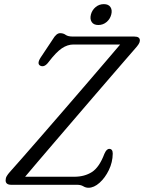

<svg xmlns="http://www.w3.org/2000/svg" viewBox="-20 -872 680 906"><path d="M343.5 0H33.5Q6.5 0 6.5 -21Q6.5 -32 12 -41.2Q17.5 -50.5 26.5 -60.5Q44 -80 82 -123.2Q120 -166.5 170.2 -224.2Q220.5 -282 275.8 -346Q331 -410 383.8 -471.2Q436.5 -532.5 479.5 -582.8Q522.5 -633 547 -662H326.5Q298.5 -662 271.8 -644Q245 -626 209.5 -579.5Q190 -553 171 -561.5Q152.5 -570 171.5 -600L229 -686.5Q246 -715.5 263.5 -715.5Q279 -715.5 289.8 -707.5Q300.5 -699.5 324.5 -699.5H614Q640.5 -699.5 640 -680.5Q640 -673 634 -663.5Q628 -654 617 -642Q604.5 -628 575.5 -594.2Q546.5 -560.5 506.2 -514Q466 -467.5 419.8 -413.8Q373.5 -360 326 -304.5Q278.5 -249 234.5 -197.8Q190.5 -146.5 155.2 -105Q120 -63.5 98.5 -38H330.5Q379 -38 413.8 -60.2Q448.5 -82.5 472.5 -146Q482.5 -169.5 495.5 -169.5Q512 -169.5 512 -147Q511.5 -106.5 493.8 -69.8Q476 -33 449.8 -9.5Q423.5 14 397.5 14Q384.5 14 373 7Q361.5 0 343.5 0ZM444 -754Q422 -754 412.8 -768Q403.5 -782 409 -803.5Q414.5 -824.5 431.2 -838.5Q448 -852.5 470 -852.5Q492 -852.5 501.2 -838.5Q510.5 -824.5 505 -803.5Q499.5 -782 482.8 -768Q466 -754 444 -754Z"/></svg>

Font: Fraunces 72pt S100 Light
Style: Italic
Weight: 300
Italic angle: -16°
Version: Version 1.000; ttfautohint (v1.8.3)